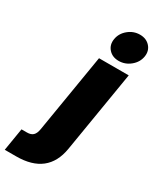

<svg xmlns="http://www.w3.org/2000/svg" viewBox="-355 -819 900 1093"><g transform="rotate(30 95.0 -272.5)"><path d="M85.9 -515.6H281.2L192.9 18.6Q162.1 204.1 -43 204.1H-118.2L-93.8 55.7H-57.6Q-31.7 55.7 -18.1 42.7Q-4.4 29.8 0.5 0ZM189.9 -558.1Q147.9 -558.1 123.5 -585.7Q99.1 -613.3 106 -653.3Q112.8 -693.4 146.2 -720.9Q179.7 -748.5 221.7 -748.5Q263.7 -748.5 288.3 -720.9Q313 -693.4 306.2 -653.3Q299.3 -613.3 265.6 -585.7Q231.9 -558.1 189.9 -558.1Z"/></g></svg>

Font: Inter Display Black
Style: Italic
Weight: 900
Italic angle: -9.39999°
Designer: Rasmus Andersson
Foundry: rsms
Version: Version 4.000;git-a52131595